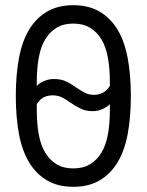

<svg xmlns="http://www.w3.org/2000/svg" viewBox="-20 -709 568 741"><path d="M263 12Q205 12 163 -12Q121 -36 93.5 -80.5Q66 -125 53.5 -190Q41 -255 41 -339Q41 -421 53.5 -486.5Q66 -552 93.5 -596.5Q121 -641 163 -665Q205 -689 263 -689Q321 -689 363 -665Q405 -641 432.5 -596.5Q460 -552 472.5 -486.5Q485 -421 485 -339Q485 -255 472.5 -190Q460 -125 432.5 -80.5Q405 -36 363 -12Q321 12 263 12ZM263 -59Q301 -59 327.5 -75Q354 -91 371.5 -120Q389 -149 396.5 -190.5Q404 -232 404 -283V-307Q395 -297 376.5 -288.5Q358 -280 339 -280Q313 -280 295 -288Q277 -296 253 -312Q234 -326 218.5 -333.5Q203 -341 183 -341Q165 -341 150 -334Q135 -327 122 -307V-283Q122 -232 129.5 -190.5Q137 -149 154.5 -120Q172 -91 198.5 -75Q225 -59 263 -59ZM263 -618Q225 -618 198.5 -602Q172 -586 154.5 -557Q137 -528 129.5 -486Q122 -444 122 -394V-377Q131 -388 149.5 -396Q168 -404 187 -404Q213 -404 231 -396.5Q249 -389 273 -372Q292 -359 307.5 -351Q323 -343 343 -343Q361 -343 376 -350.5Q391 -358 404 -377V-394Q404 -444 396.5 -486Q389 -528 371.5 -557Q354 -586 327.5 -602Q301 -618 263 -618Z"/></svg>

Font: PlemolJP
Style: Regular
Weight: 400
Monospace: yes
Version: v2.0.4; ttfautohint (v1.8.4.7-5d5b-dirty) -l 6 -r 45 -G 200 